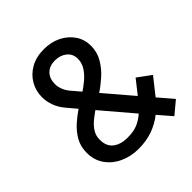

<svg xmlns="http://www.w3.org/2000/svg" viewBox="-185 -776 923 923"><g transform="rotate(-45 276.5 -315.0)"><path d="M173.5 -330.4Q145.4 -311.7 117.1 -286.5Q88.8 -261.2 70 -228.4Q51.3 -195.6 51.3 -153.3Q51.3 -102.5 77.5 -65.9Q103.7 -29.2 147 -9.5Q190.3 10.3 241.5 10.3Q294.7 10.3 337.9 -5.2Q381.2 -20.8 414.9 -48L473.8 20.4L537.9 -33L474.1 -107.3L541.7 -192.6L473.4 -242.7L418.2 -172.7L297.4 -314.3Q327.2 -333.8 357.7 -361.1Q388.2 -388.4 409.1 -423.8Q430.1 -459.2 430.1 -502.9Q430.1 -544.5 407.9 -578.1Q385.7 -611.6 346.8 -631.4Q307.9 -651.2 257.4 -651.2Q205.7 -651.2 167.7 -629.8Q129.6 -608.3 109 -572.7Q88.4 -537.1 88.4 -494.4Q88.4 -464.7 99.3 -434.8Q110.2 -405 132.6 -378.7ZM226.1 -268.9 361.6 -109.7Q338.8 -89.2 311.4 -77.3Q284.1 -65.4 241.5 -65.4Q196.7 -65.4 168.4 -86.7Q140.1 -108 140.1 -153.3Q140.1 -179.8 152.7 -200.3Q165.3 -220.9 185 -237.6Q204.8 -254.3 226.1 -268.9ZM245 -375.4 204.3 -423.1Q191 -439.5 184 -458Q177 -476.5 177 -494.4Q177 -531.9 198.5 -553.6Q220 -575.3 257.4 -575.3Q292.7 -575.3 317 -555.8Q341.3 -536.3 341.3 -502.9Q341.3 -474.3 325.7 -450.3Q310.1 -426.3 287.8 -407.7Q265.4 -389.1 245 -375.4Z"/></g></svg>

Font: Estedad-VF-FD Black
Style: Regular
Weight: 900
Designer: Amin Abedi
Version: Version 4.000